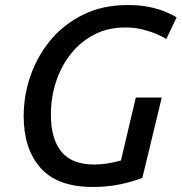

<svg xmlns="http://www.w3.org/2000/svg" viewBox="-20 -728 721 762"><path d="M348 14Q208 14 141 -61.5Q74 -137 74 -267Q74 -351 102 -430Q130 -509 183 -571.5Q236 -634 312.5 -671Q389 -708 486 -708Q535 -708 571.5 -700.5Q608 -693 635 -682Q662 -671 681 -659L640 -573Q628 -581 604.5 -591.5Q581 -602 548 -610.5Q515 -619 477 -619Q408 -619 353.5 -590.5Q299 -562 261 -514Q223 -466 202.5 -404Q182 -342 182 -273Q182 -176 224 -125.5Q266 -75 354 -75Q381 -75 408 -79.5Q435 -84 460 -91L519 -341H622L545 -22Q507 -7 457 3.5Q407 14 348 14Z"/></svg>

Font: Ubuntu Sans Medium
Style: Italic
Weight: 500
Italic angle: -13.5°
Designer: Dalton Maag Ltd
Foundry: Dalton Maag Ltd
Version: Version 1.006